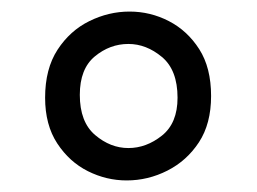

<svg xmlns="http://www.w3.org/2000/svg" viewBox="-20 -860 444 332"><path d="M345 -694Q345 -646 324 -614Q303 -582 269.5 -565Q236 -548 199 -548Q164 -548 132 -564Q100 -580 79 -612Q58 -644 58 -691Q58 -741 79.5 -774Q101 -807 134.5 -823.5Q168 -840 204 -840Q240 -840 272 -823.5Q304 -807 324.5 -775Q345 -743 345 -694ZM287 -691Q287 -739 260 -761.5Q233 -784 202 -784Q170 -784 144 -762.5Q118 -741 118 -696Q118 -649 144.5 -626.5Q171 -604 202 -604Q233 -604 260 -625.5Q287 -647 287 -691Z"/></svg>

Font: Yaldevi
Style: Regular
Weight: 400
Designer: Sol Matas, Rajitha Manaperi, Kosala Senevirathne
Foundry: Mooniak
Version: Version 1.100